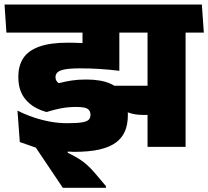

<svg xmlns="http://www.w3.org/2000/svg" viewBox="-44 -664 941 868"><path d="M795 -559.5H623V0H795ZM599 -516.5H877.5L868.5 -643.5H590ZM827.5 -516.5 818.5 -643.5H-23.5L-15 -516.5ZM329 -555V-382L495.5 -347.5V-555ZM651.5 -276.5H440.5L486 -188.5Q508.5 -166 536.5 -155.2Q564.5 -144.5 602 -144.5H651.5ZM435 185V177.5L385.5 119Q367 97.5 350.2 82.2Q333.5 67 312.8 54Q292 41 262 26.5V-7.5L45.5 -22L118 3.5L240 185ZM35 -164 45.5 -22 159 3.5Q188.5 12.5 225.2 17.5Q262 22.5 291 22.5Q359.5 22.5 406 11.8Q452.5 1 480.8 -20.2Q509 -41.5 521.5 -72.2Q534 -103 534 -143V-149.5Q534 -199 514.8 -233.5Q495.5 -268 454 -286.2Q412.5 -304.5 345.5 -304.5Q309 -304.5 280.8 -300.2Q252.5 -296 221.5 -288Q215 -292.5 211 -299Q207 -305.5 207 -314V-316Q207 -328 215.8 -336.8Q224.5 -345.5 248.5 -350.2Q272.5 -355 318.5 -355Q364.5 -355 407 -352.2Q449.5 -349.5 495.5 -344V-448.5Q436.5 -459 380.2 -465Q324 -471 262 -471Q182 -471 132.8 -453Q83.5 -435 61.2 -401Q39 -367 39 -318.5V-313.5Q39 -253 72 -213.8Q105 -174.5 166.5 -157.5Q199 -168 231.2 -174.2Q263.5 -180.5 300 -180.5Q339.5 -180.5 352.2 -171.8Q365 -163 365 -146V-145Q365 -131.5 357.5 -123.2Q350 -115 327.5 -111Q305 -107 260 -107Q221.5 -107 183 -114Q144.5 -121 107 -133.8Q69.5 -146.5 35 -164Z"/></svg>

Font: Anek Devanagari Medium ExtraBold
Style: Regular
Weight: 800
Version: Version 1.003